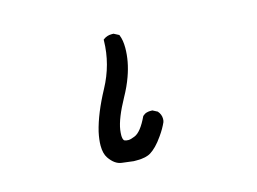

<svg xmlns="http://www.w3.org/2000/svg" viewBox="-83 -694 1165 869"><g transform="rotate(-15 500.0 -259.5)"><path d="M318.4 -75.2Q318.4 -102.5 326.2 -138.7Q345.7 -219.7 399.9 -319.8Q454.1 -419.9 456.1 -530.3V-535.2L460 -538.1Q475.6 -549.8 497.1 -549.8Q500 -549.8 505.9 -549.8L530.3 -537.1L531.2 -534.2Q541 -510.7 541 -474.6Q541 -411.1 516.6 -343.8Q502 -302.7 477.5 -258.8Q430.7 -173.8 422.9 -122.1Q420.9 -107.4 420.9 -96.7Q420.9 -79.1 426.8 -72.3L429.7 -70.3Q436.5 -67.4 447.3 -67.4Q458 -67.4 476.6 -75.2Q507.8 -86.9 540 -155.3Q549.8 -164.1 559.1 -166.5Q568.4 -168.9 574.2 -168.9Q580.1 -168.9 585.9 -168.9L608.4 -157.2Q623 -140.6 623 -120.1Q623 -110.4 620.6 -104.5Q618.2 -98.6 614.3 -91.3Q610.4 -84 606.4 -76.7Q602.5 -69.3 597.7 -62.5Q592.8 -55.7 587.9 -47.9Q570.3 -22.5 554.7 -6.8Q539.1 8.8 526.4 16.6Q503.9 31.2 460.9 31.2Q450.2 31.2 445.3 31.2Q418 27.3 390.6 24.4Q358.4 20.5 333 -16.6Q318.4 -38.1 318.4 -75.2Z"/></g></svg>

Font: JasonHandwriting2
Style: SemiBold
Weight: 600
Version: Version 1.04.7